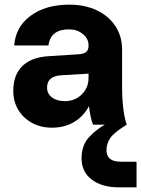

<svg xmlns="http://www.w3.org/2000/svg" viewBox="-20 -535 606 824"><path d="M524 0Q470 33 453.5 57Q437 81 437 110Q437 159 499 159H566V269H491Q417 269 373.5 235.5Q330 202 330 145Q330 89 361 55Q392 21 430 0H379Q367 -32 362 -80Q339 -36 298 -11.5Q257 13 203 13Q155 13 117.5 -7.5Q80 -28 58.5 -63.5Q37 -99 37 -145Q37 -214 76.5 -252Q116 -290 191 -294L316 -302Q340 -303 350 -312Q360 -321 360 -339V-341Q360 -369 335.5 -389Q311 -409 276 -409Q197 -409 188 -340H41Q47 -420 111.5 -467.5Q176 -515 277 -515Q345 -515 396 -490.5Q447 -466 475.5 -422.5Q504 -379 504 -322V-158Q504 -109 509.5 -66.5Q515 -24 524 0ZM182 -159Q182 -133 203 -117Q224 -101 258 -101Q301 -101 330.5 -129.5Q360 -158 360 -200V-219L244 -212Q182 -209 182 -159Z"/></svg>

Font: Overused Grotesk
Style: Bold
Weight: 700
Version: Version 0.003